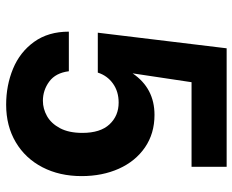

<svg xmlns="http://www.w3.org/2000/svg" viewBox="-88 -678 775 640"><g transform="rotate(90 300.0 -357.5)"><path d="M85 -199H217Q222.5 -155 251.2 -133.8Q280 -112.5 315.5 -112.5Q342 -112.5 366.5 -126.2Q391 -140 406.8 -169.5Q422.5 -199 422.5 -244Q422.5 -304 394 -334.5Q365.5 -365 321.5 -365Q284.5 -365 258 -346Q231.5 -327 221.5 -295.5H88.5L140.5 -725H535.5V-608H253.5L224 -411.5Q273.5 -484.5 362.5 -484.5Q424.5 -484.5 470.8 -452.8Q517 -421 541.8 -365.8Q566.5 -310.5 566.5 -241.5Q566.5 -168 537 -111Q507.5 -54 453.5 -22Q399.5 10 328.5 10Q264 10 208.5 -13Q153 -36 119 -83.2Q85 -130.5 85 -199Z"/></g></svg>

Font: JuliaMono ExtraBold
Style: Regular
Weight: 800
Monospace: yes
Designer: cormullion
Foundry: corm
Version: Version 0.055; ttfautohint (v1.8.4)